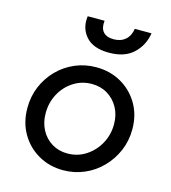

<svg xmlns="http://www.w3.org/2000/svg" viewBox="-118 -892 893 1000"><g transform="rotate(15 328.5 -392.0)"><path d="M314 12Q240 12 180.5 -22Q121 -56 86 -116Q51 -176 51 -254Q51 -316 73.5 -369.5Q96 -423 136 -464Q176 -505 229.5 -528Q283 -551 344 -551Q419 -551 478.5 -517Q538 -483 573 -423.5Q608 -364 608 -287Q608 -225 585 -171Q562 -117 521.5 -75.5Q481 -34 427.5 -11Q374 12 314 12ZM313 -78Q368 -78 412.5 -107Q457 -136 483 -183.5Q509 -231 509 -288Q509 -338 487.5 -377Q466 -416 429 -438.5Q392 -461 344 -461Q290 -461 245.5 -432.5Q201 -404 175.5 -356.5Q150 -309 150 -252Q150 -202 171 -162.5Q192 -123 229 -100.5Q266 -78 313 -78ZM386 -641Q301 -641 261.5 -686Q222 -731 231 -796H322Q317 -757 335 -736Q353 -715 392 -715Q430 -715 454.5 -736Q479 -757 485 -796H575Q565 -730 518 -685.5Q471 -641 386 -641Z"/></g></svg>

Font: Plus Jakarta Sans Medium
Style: Italic
Weight: 500
Italic angle: -8°
Designer: Gumpita Rahayu
Foundry: Tokotype
Version: Version 2.071; ttfautohint (v1.8.4.7-5d5b);gftools[0.9.29]